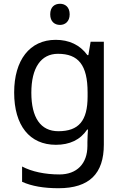

<svg xmlns="http://www.w3.org/2000/svg" viewBox="-20 -757 655 1017"><path d="M298 -737C269 -737 246 -720 246 -681C246 -643 269 -625 298 -625C325 -625 349 -643 349 -681C349 -720 325 -737 298 -737ZM275 -546C137 -546 55 -438 55 -267C55 -92 137 10 276 10C349 10 405 -16 442 -71H446C445 -59 443 -21 443 -5V16C443 110 387 167 295 167C218 167 148 152 97 125V206C148 229 212 240 290 240C454 240 530 162 530 9V-536H460L448 -465H443C403 -520 345 -546 275 -546ZM287 -472C395 -472 444 -413 444 -267V-246C444 -117 397 -62 289 -62C195 -62 146 -134 146 -266C146 -398 197 -472 287 -472Z"/></svg>

Font: Noto Sans Caucasian Albanian
Style: Regular
Weight: 400
Designer: Monotype Design Team
Foundry: Monotype Imaging Inc.
Version: Version 2.005